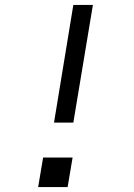

<svg xmlns="http://www.w3.org/2000/svg" viewBox="-20 -755 540 775"><path d="M198 -260 276 -735H355L276 -260ZM134 0 154 -119H273L253 0Z"/></svg>

Font: Iosevka SS04 Oblique
Style: Regular
Weight: 400
Italic angle: -9°
Monospace: yes
Designer: Belleve Invis
Foundry: Belleve Invis
Version: Version 19.0.0; ttfautohint (v1.8.4)